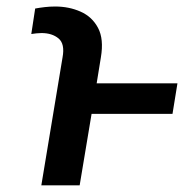

<svg xmlns="http://www.w3.org/2000/svg" viewBox="-20 -558 591 578"><path d="M219.8 0H104.4L168.3 -385.3Q175.8 -426.1 156.2 -442.3Q136.7 -458.5 104.8 -458.5Q98 -458.5 89.5 -457.6Q81 -456.7 74.2 -455.6L85.9 -532.3Q99.1 -534.8 114.7 -536.6Q130.3 -538.4 146 -538.4Q187.9 -538.4 222.7 -522.9Q257.5 -507.5 275.2 -473.9Q293 -440.3 283.7 -385.3L271 -307.2H514.2L499.3 -215.2H255.7Z"/></svg>

Font: Inter UI Medium
Style: Italic
Weight: 500
Italic angle: 9.39999°
Designer: Rasmus Andersson
Foundry: rsms
Version: 3.2;8d6f07862